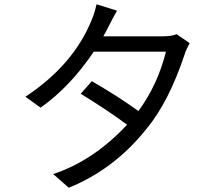

<svg xmlns="http://www.w3.org/2000/svg" viewBox="-20 -831 1040 899"><path d="M868 -629Q851 -598 845 -578Q771 -355 667 -229Q515 -38 302 48L229 -16Q417 -78 575 -247Q488 -312 358 -392L410 -451Q539 -376 628 -311Q718 -433 757 -589H419Q308 -424 170 -327L99 -378Q326 -528 411 -742Q423 -770 432 -811L528 -781Q506 -743 492 -714Q475 -680 464 -661H742Q784 -661 807 -671Z"/></svg>

Font: Source Han Sans K Regular
Style: Regular
Weight: 400
Designer: Ryoko NISHIZUKA  (kana & ideographs); Paul D. Hunt (Latin, Greek & Cyrillic); Wenlong ZHANG  (bopomofo); Sandoll Communi
Foundry: Adobe Systems Incorporated
Version: Version 1.00 July 18, 2014, initial release